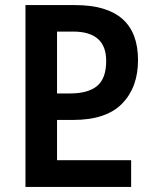

<svg xmlns="http://www.w3.org/2000/svg" viewBox="-20 -734 615 754"><path d="M80 0V-714H275Q522 -714 522 -498Q522 -391 459.5 -327Q397 -263 267 -263H204V-105H495V0ZM204 -367H255Q326 -367 361.5 -396.5Q397 -426 397 -495Q397 -610 267 -610H204Z"/></svg>

Font: Noto Sans Georgian SemiCondensed SemiBold
Style: Regular
Weight: 600
Width: 4
Designer: Monotype Design Team, Akaki Razmadze
Foundry: Google LLC
Version: Version 2.005; ttfautohint (v1.8.4.7-5d5b)